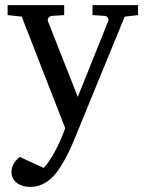

<svg xmlns="http://www.w3.org/2000/svg" viewBox="-20 -502 570 751"><path d="M467.8 -437 275.9 30.8Q271 43 262.2 63.5Q253.4 84 241.5 107.2Q229.5 130.4 215.1 152.8Q200.7 175.3 185.1 190.9Q167 209 145.3 219Q123.5 229 98.1 229Q80.6 229 66.9 224.4Q53.2 219.7 43.9 211.9Q34.7 204.1 29.8 193.6Q24.9 183.1 24.9 171.9Q24.9 154.8 32.5 140.4Q40 126 57.1 111.8L150.9 154.8Q163.1 142.6 175.8 122.8Q188.5 103 199.7 81.1Q210.9 59.1 220.2 37.4Q229.5 15.6 234.9 -1L64.9 -437L9.8 -442.9V-481.9H231V-442.9L183.1 -439.9Q174.8 -439 169.9 -432.6Q165 -426.3 168 -418L284.2 -123L402.8 -418Q406.2 -425.8 401.9 -432.4Q397.5 -439 389.2 -439.9L341.8 -442.9V-481.9H520V-442.9Z"/></svg>

Font: BabelStone Ogham Pictish
Style: Bold Italic
Weight: 700
Italic angle: -30°
Designer: Andrew West
Foundry: BabelStone
Version: Version 1.02 March 14, 2022